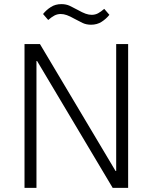

<svg xmlns="http://www.w3.org/2000/svg" viewBox="-20 -912 741 932"><path d="M160 -616H157V0H99V-698H174L541 -82H544V-698H602V0H527ZM422 -792Q399 -792 381 -800.5Q363 -809 343 -820Q320 -833 304.5 -838.5Q289 -844 275 -844Q258 -844 244 -836.5Q230 -829 214 -815L189 -844Q205 -864 227 -878Q249 -892 278 -892Q301 -892 319 -883.5Q337 -875 357 -864Q380 -851 395.5 -845.5Q411 -840 425 -840Q442 -840 456 -847.5Q470 -855 486 -869L511 -840Q495 -820 473 -806Q451 -792 422 -792Z"/></svg>

Font: IBM Plex Sans Devanagari Light
Style: Regular
Weight: 300
Designer: Mike Abbink, Paul van der Laan, Pieter van Rosmalen, Erin McLaughlin
Foundry: Bold Monday
Version: Version 1.1